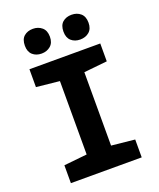

<svg xmlns="http://www.w3.org/2000/svg" viewBox="-167 -1031 934 1131"><g transform="rotate(-20 300.0 -465.5)"><path d="M78 0V-112L223 -127V-587L78 -602V-714H522V-602L376 -587V-127L522 -112V0ZM420 -776Q386 -776 364 -795.5Q342 -815 342 -853Q342 -893 364 -912Q386 -931 420 -931Q454 -931 476.5 -911.5Q499 -892 499 -853Q499 -815 476.5 -795.5Q454 -776 420 -776ZM178 -776Q144 -776 122 -795.5Q100 -815 100 -853Q100 -893 122 -912Q144 -931 178 -931Q211 -931 234 -911.5Q257 -892 257 -853Q257 -815 234 -795.5Q211 -776 178 -776Z"/></g></svg>

Font: Noto Sans Mono ExtraBold
Style: Regular
Weight: 800
Designer: Monotype Design Team
Foundry: Monotype Imaging Inc.
Version: Version 2.014